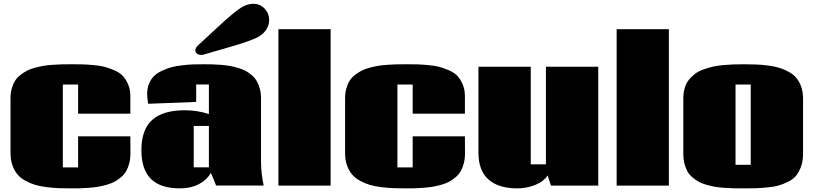

<svg xmlns="http://www.w3.org/2000/svg" viewBox="-20 -991 4343 1025"><path d="M675.8 -263.2 676.3 -171.9Q676.3 -143.1 669.9 -118.9Q663.6 -94.7 653.3 -76.9Q643.1 -59.1 626.2 -44.9Q609.4 -30.8 592 -21.2Q574.7 -11.7 550.5 -4.9Q526.4 2 505.4 5.6Q484.4 9.3 456.3 11.5Q428.2 13.7 407 14.2Q385.7 14.6 356.9 14.6Q319.8 14.6 291.3 13.4Q262.7 12.2 227.8 7.8Q192.9 3.4 167 -4.4Q141.1 -12.2 115.2 -26.4Q89.4 -40.5 73 -60.1Q56.6 -79.6 46.4 -108.4Q36.1 -137.2 36.1 -173.3V-466.3Q36.1 -494.6 42.7 -518.3Q49.3 -542 60.1 -559.3Q70.8 -576.7 88.4 -590.3Q106 -604 123.5 -613.3Q141.1 -622.6 165.8 -629.2Q190.4 -635.7 211.7 -639.4Q232.9 -643.1 261.2 -645Q289.6 -647 310.5 -647.5Q331.5 -647.9 359.9 -647.9Q396.5 -647.9 417.5 -647.5Q438.5 -647 476.3 -643.8Q514.2 -640.6 537.4 -634.5Q560.5 -628.4 589.8 -616Q619.1 -603.5 635.7 -585.7Q652.3 -567.9 664.1 -540.3Q675.8 -512.7 675.8 -477.5V-384.3H397V-539.6H315.4V-97.2H397V-263.2Z M734.9 0ZM1039.6 -751Q1056.6 -766.6 1100.6 -807.4Q1144.5 -848.1 1168.7 -870.4Q1192.9 -892.6 1223.4 -917.7Q1253.9 -942.9 1271 -952.6Q1302.2 -970.7 1332 -970.7Q1368.7 -970.7 1392.8 -945.1Q1417 -919.4 1417 -883.8Q1417 -858.4 1402.8 -835Q1388.7 -811.5 1360.4 -794.9Q1342.8 -784.7 1305.7 -771.5Q1268.6 -758.3 1235.1 -748.3Q1201.7 -738.3 1147.9 -723.1Q1094.2 -708 1069.3 -700.2Q1062.5 -697.8 1053.7 -697.8Q1040.5 -697.8 1031.7 -704.6Q1022.9 -711.4 1022.9 -721.7Q1022.9 -736.3 1039.6 -751ZM1014.2 -318.8V-97.7H1095.2V-318.8ZM1373.5 -125.5Q1374 -63 1387.7 -0.5H1133.8L1106.4 -67.9Q1083 -29.3 1040.8 -7.3Q998.5 14.6 940.4 14.6Q836.4 14.6 785.6 -35.9Q734.9 -86.4 734.9 -189.5Q734.9 -299.3 792.5 -350.8Q850.1 -402.3 965.3 -402.3Q1034.2 -402.3 1095.2 -382.3V-540H1027.3V-446.8L771 -437Q765.6 -468.3 765.6 -490.7Q765.6 -521 776.1 -545.4Q786.6 -569.8 803.5 -585.9Q820.3 -602.1 845.7 -613.8Q871.1 -625.5 895.5 -632.1Q919.9 -638.7 951.7 -642.3Q983.4 -646 1007.3 -647Q1031.2 -647.9 1060.5 -647.9Q1088.9 -647.9 1110.8 -647.5Q1132.8 -647 1160.2 -644.8Q1187.5 -642.6 1208.5 -638.7Q1229.5 -634.8 1252.7 -627.9Q1275.9 -621.1 1292.7 -611.8Q1309.6 -602.5 1325.4 -588.6Q1341.3 -574.7 1351.3 -557.1Q1361.3 -539.6 1367.4 -516.1Q1373.5 -492.7 1373.5 -464.8Z M1745.1 0H1466.3V-835H1745.1Z M2461.9 -263.2 2462.4 -171.9Q2462.4 -143.1 2456.1 -118.9Q2449.7 -94.7 2439.5 -76.9Q2429.2 -59.1 2412.4 -44.9Q2395.5 -30.8 2378.2 -21.2Q2360.8 -11.7 2336.7 -4.9Q2312.5 2 2291.5 5.6Q2270.5 9.3 2242.4 11.5Q2214.4 13.7 2193.1 14.2Q2171.9 14.6 2143.1 14.6Q2106 14.6 2077.4 13.4Q2048.8 12.2 2013.9 7.8Q1979 3.4 1953.1 -4.4Q1927.2 -12.2 1901.4 -26.4Q1875.5 -40.5 1859.1 -60.1Q1842.8 -79.6 1832.5 -108.4Q1822.3 -137.2 1822.3 -173.3V-466.3Q1822.3 -494.6 1828.9 -518.3Q1835.4 -542 1846.2 -559.3Q1856.9 -576.7 1874.5 -590.3Q1892.1 -604 1909.7 -613.3Q1927.2 -622.6 1951.9 -629.2Q1976.6 -635.7 1997.8 -639.4Q2019 -643.1 2047.4 -645Q2075.7 -647 2096.7 -647.5Q2117.7 -647.9 2146 -647.9Q2182.6 -647.9 2203.6 -647.5Q2224.6 -647 2262.5 -643.8Q2300.3 -640.6 2323.5 -634.5Q2346.7 -628.4 2376 -616Q2405.3 -603.5 2421.9 -585.7Q2438.5 -567.9 2450.2 -540.3Q2461.9 -512.7 2461.9 -477.5V-384.3H2183.1V-539.6H2101.6V-97.2H2183.1V-263.2Z M2741.2 14.6Q2641.1 14.6 2587.6 -33Q2534.2 -80.6 2534.2 -175.8V-634.8H2813.5V-113.8H2894.5V-634.8H3173.8V0H2921.4L2903.3 -54.7Q2883.8 -22.9 2838.4 -4.2Q2793 14.6 2741.2 14.6Z M3550.8 0H3272V-835H3550.8Z M3949.2 14.6Q3918.9 14.6 3897 14.2Q3875 13.7 3846.2 11.7Q3817.4 9.8 3796.6 6.1Q3775.9 2.4 3751.7 -4.4Q3727.5 -11.2 3710.7 -20.5Q3693.8 -29.8 3677 -43.9Q3660.2 -58.1 3650.1 -75.7Q3640.1 -93.3 3634 -117.2Q3627.9 -141.1 3627.9 -169.9V-465.3Q3627.9 -496.1 3635.5 -521.7Q3643.1 -547.4 3658 -565.4Q3672.9 -583.5 3691.2 -597.4Q3709.5 -611.3 3734.9 -620.1Q3760.3 -628.9 3783.9 -634.8Q3807.6 -640.6 3838.6 -643.3Q3869.6 -646 3894 -647Q3918.5 -647.9 3949.7 -647.9Q3987.8 -647.9 4016.8 -646.7Q4045.9 -645.5 4080.6 -641.1Q4115.2 -636.7 4140.4 -628.9Q4165.5 -621.1 4190.7 -607.4Q4215.8 -593.8 4231.7 -574.7Q4247.6 -555.7 4257.3 -527.8Q4267.1 -500 4267.1 -464.8V-169.4Q4267.1 -131.8 4256.6 -102.5Q4246.1 -73.2 4230.7 -54Q4215.3 -34.7 4188.2 -21.2Q4161.1 -7.8 4137.7 -1Q4114.3 5.9 4076.7 9.5Q4039.1 13.2 4014.4 13.9Q3989.7 14.6 3949.2 14.6ZM3906.7 -111.3H3987.8V-539.6H3906.7Z"/></svg>

Font: Coda
Style: Heavy
Weight: 800
Version: Version 2.000; ttfautohint (v0.8) -r 50 -G 200 -x